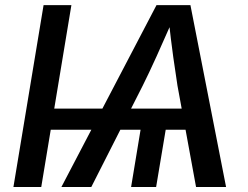

<svg xmlns="http://www.w3.org/2000/svg" viewBox="-20 -748 992 768"><path d="M265.6 -727.5 145 0H33.7L154.3 -727.5ZM649.9 -271.5 604.5 0H504.4L549.3 -271.5ZM225.6 0 606 -727.5H741.7L884.3 0H764.2L689.9 -405.3Q682.6 -451.2 673.1 -519.3Q663.6 -587.4 653.3 -681.2H676.8Q637.2 -590.8 606.4 -522.9Q575.7 -455.1 550.8 -405.3L345.2 0ZM140.1 -229 153.8 -313.5H794.9L781.2 -229Z"/></svg>

Font: Inter 16pt Medium
Style: Italic
Weight: 500
Italic angle: -9.3988°
Version: Version 4.001;git-66647c0bb